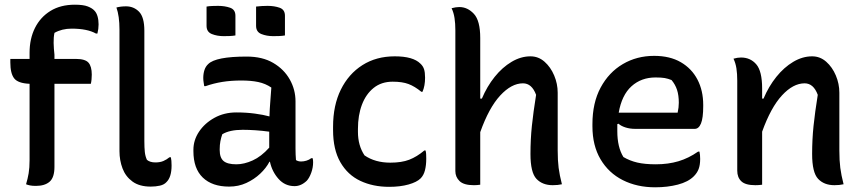

<svg xmlns="http://www.w3.org/2000/svg" viewBox="-20 -785 3680 818"><path d="M212 -74Q212 -29 191.5 -11Q171 7 133 7Q118 7 108 5Q98 3 91 0Q98 -23 102 -46.5Q106 -70 106 -103V-428Q57 -430 40.5 -451Q24 -472 24 -519V-534H106V-560Q106 -620 129 -666Q152 -712 195 -738.5Q238 -765 299 -765Q335 -765 354 -757.5Q373 -750 382 -740Q391 -731 395.5 -715.5Q400 -700 400 -681Q400 -662 395 -642H389Q352 -663 285 -663Q244 -663 212 -645Q208 -626 208.5 -602Q209 -578 212 -552V-534H303Q343 -534 357 -518Q371 -502 371 -467Q371 -457 370 -446.5Q369 -436 367 -428H212Z M489 -659Q489 -717 476 -753Q494 -758 517 -758Q550 -758 572.5 -735Q595 -712 595 -654V-184Q595 -156 597 -137.5Q599 -119 606 -104Q619 -93 642 -93Q662 -93 676 -99Q690 -105 702 -115H708Q711 -102 711 -80Q711 -30 689 -9Q679 2 661 6Q643 10 622 10Q574 10 544.5 -11.5Q515 -33 502 -67.5Q489 -102 489 -141Z M1239 -353V-152Q1239 -139 1239.5 -127Q1240 -115 1241 -103Q1250 -97 1263 -97Q1274 -97 1285.5 -100.5Q1297 -104 1306 -111H1312Q1313 -107 1313.5 -103Q1314 -99 1314 -94Q1314 -71 1306 -49Q1298 -27 1287 -15Q1263 8 1235 8Q1194 8 1166.5 -23Q1139 -54 1130 -96H1128Q1114 -69 1088.5 -45Q1063 -21 1029.5 -5.5Q996 10 956 10Q884 10 844 -28.5Q804 -67 804 -141V-147Q804 -188 828 -224Q852 -260 893.5 -283Q935 -306 987 -306Q1029 -306 1066 -301Q1103 -296 1128 -289Q1129 -322 1131.5 -351Q1134 -380 1136 -412Q1111 -429 1080.5 -435.5Q1050 -442 1008 -442Q964 -442 927 -436Q890 -430 856 -418H850Q849 -426 847.5 -434.5Q846 -443 846 -453Q846 -471 851 -486.5Q856 -502 867 -512Q899 -544 1031 -544Q1098 -544 1144 -517Q1190 -490 1214.5 -446.5Q1239 -403 1239 -353ZM916 -146Q916 -113 932.5 -99Q949 -85 987 -85Q1020 -85 1056.5 -101.5Q1093 -118 1127 -156V-224Q1098 -228 1069 -230Q1040 -232 1014 -232Q958 -232 927 -213Q922 -199 919 -183.5Q916 -168 916 -149ZM860 -757Q871 -759 884.5 -759.5Q898 -760 909 -760Q938 -760 960.5 -752Q983 -744 983 -718V-634Q971 -632 958 -631.5Q945 -631 933 -631Q905 -631 882.5 -640Q860 -649 860 -675ZM1071 -757Q1095 -760 1120 -760Q1149 -760 1171.5 -752Q1194 -744 1194 -718V-634Q1183 -632 1169.5 -631.5Q1156 -631 1144 -631Q1116 -631 1093.5 -640Q1071 -649 1071 -675Z M1662 -545Q1740 -545 1771 -514Q1782 -504 1786.5 -490.5Q1791 -477 1791 -454Q1791 -419 1780 -394H1775Q1747 -417 1720.5 -427Q1694 -437 1653 -437Q1605 -437 1572 -410.5Q1539 -384 1522 -339Q1505 -294 1505 -236V-223Q1505 -165 1533 -123Q1578 -92 1643 -92Q1691 -92 1723.5 -104.5Q1756 -117 1788 -144H1793Q1795 -137 1795.5 -129Q1796 -121 1796 -109Q1796 -81 1790.5 -59.5Q1785 -38 1772 -25Q1756 -9 1720.5 1Q1685 11 1638 11Q1569 11 1515 -14.5Q1461 -40 1430 -94Q1399 -148 1399 -231V-245Q1399 -336 1432 -403Q1465 -470 1524 -507.5Q1583 -545 1662 -545Z M1999 4Q1956 4 1938 -13.5Q1920 -31 1920 -56V-656Q1920 -685 1916.5 -708Q1913 -731 1904 -750Q1922 -755 1937 -755Q1972 -755 1999 -726Q2026 -697 2026 -623V-365H2033Q2055 -417 2087.5 -457.5Q2120 -498 2159.5 -521.5Q2199 -545 2240 -545Q2274 -545 2300 -522Q2326 -499 2341 -463.5Q2356 -428 2356 -390V-144Q2356 -101 2360 -70Q2364 -39 2374 0Q2357 4 2335 4Q2291 4 2265.5 -23Q2240 -50 2240 -129Q2240 -191 2246 -248.5Q2252 -306 2264 -381Q2246 -430 2208 -430Q2159 -430 2111 -378Q2063 -326 2026 -222V2Q2018 3 2012 3.5Q2006 4 1999 4Z M2767 -547Q2834 -547 2880.5 -520Q2927 -493 2951.5 -446Q2976 -399 2976 -338V-333Q2976 -282 2966.5 -259Q2957 -236 2940 -236H2686Q2664 -236 2645 -242Q2626 -248 2615 -258L2610 -256Q2610 -246 2610 -235V-226Q2610 -158 2636 -116Q2663 -100 2695 -92.5Q2727 -85 2774 -85Q2827 -85 2870.5 -98Q2914 -111 2954 -139H2960Q2963 -126 2963 -108Q2963 -82 2956.5 -65Q2950 -48 2936 -34Q2912 -10 2868 1.5Q2824 13 2771 13Q2694 13 2633.5 -17.5Q2573 -48 2538.5 -106.5Q2504 -165 2504 -247V-256Q2504 -347 2539 -412Q2574 -477 2633.5 -512Q2693 -547 2767 -547ZM2773 -455Q2712 -455 2670.5 -417.5Q2629 -380 2616 -305H2867Q2872 -327 2872 -347Q2872 -379 2864.5 -402Q2857 -425 2841 -444Q2826 -450 2812 -452.5Q2798 -455 2773 -455Z M3227 2Q3219 3 3212.5 3.5Q3206 4 3198 4Q3156 4 3138.5 -12.5Q3121 -29 3121 -58V-441Q3121 -471 3117.5 -493.5Q3114 -516 3105 -535Q3122 -540 3137 -540Q3177 -540 3202 -511Q3227 -482 3227 -408V-365H3233Q3255 -417 3287.5 -457.5Q3320 -498 3359.5 -521.5Q3399 -545 3440 -545Q3474 -545 3500 -522Q3526 -499 3541 -463.5Q3556 -428 3556 -390V-144Q3556 -101 3560 -70Q3564 -39 3574 0Q3557 4 3535 4Q3491 4 3465.5 -23Q3440 -50 3440 -129Q3440 -191 3446 -248.5Q3452 -306 3464 -381Q3446 -430 3408 -430Q3359 -430 3311.5 -378.5Q3264 -327 3227 -224Z"/></svg>

Font: Recursive Sn Csl St Med
Style: Regular
Weight: 500
Version: Version 1.079;hotconv 1.0.112;makeotfexe 2.5.65598; ttfautoh